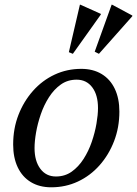

<svg xmlns="http://www.w3.org/2000/svg" viewBox="-20 -785 583 817"><path d="M198 12Q148 12 111.5 -10Q75 -32 55.5 -73Q36 -114 36 -170Q36 -238 58.5 -296Q81 -354 120.5 -398.5Q160 -443 212.5 -467.5Q265 -492 326 -492Q376 -492 412.5 -470Q449 -448 468.5 -407Q488 -366 488 -310Q488 -243 465.5 -184.5Q443 -126 403.5 -81.5Q364 -37 311.5 -12.5Q259 12 198 12ZM218 -34Q256 -34 285 -54.5Q314 -75 335.5 -108.5Q357 -142 370.5 -181.5Q384 -221 390.5 -259Q397 -297 397 -325Q397 -381 372.5 -413.5Q348 -446 306 -446Q268 -446 239 -425.5Q210 -405 188.5 -371.5Q167 -338 153.5 -298.5Q140 -259 133.5 -221.5Q127 -184 127 -155Q127 -100 151.5 -67Q176 -34 218 -34ZM401 -556 383 -565 455 -765H457L543 -719V-716ZM290 -556 273 -563 320 -765H322L409 -726V-723Z"/></svg>

Font: Platypi Light
Style: Italic
Weight: 300
Italic angle: -13°
Designer: David Sargent
Foundry: Bolt Cutter Type
Version: Version 1.200